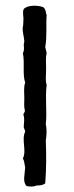

<svg xmlns="http://www.w3.org/2000/svg" viewBox="-20 -675 260 679"><path d="M140 -27C144 -76 144 -129 142 -178C145 -198 146 -218 142 -236C147 -282 139 -325 145 -375C139 -393 144 -415 143 -436C143 -455 141 -472 145 -488C143 -494 142 -502 140 -509C147 -544 142 -589 145 -622C145 -624 144 -625 143 -627C142 -636 140 -643 134 -649C116 -657 77 -658 64 -643C59 -632 63 -618 63 -610C62 -601 63 -588 61 -581C58 -564 65 -547 66 -529C66 -526 64 -521 64 -517C65 -504 66 -497 61 -487C68 -453 59 -412 69 -383C63 -366 66 -343 66 -328C66 -312 64 -298 68 -284C68 -276 62 -275 63 -268C68 -255 64 -240 64 -225C65 -219 69 -216 69 -209C55 -181 75 -142 61 -115C66 -106 67 -93 69 -82C68 -59 59 -32 74 -17C84 -15 101 -14 109 -19C121 -19 133 -20 140 -27Z"/></svg>

Font: FuturaRener
Style: Regular
Weight: 400
Designer: BSozoo
Foundry: BSozoo
Version: Version 1.0